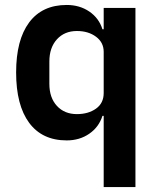

<svg xmlns="http://www.w3.org/2000/svg" viewBox="-20 -554 640 774"><path d="M398 -87H393Q379 -42 340 -15Q301 12 249 12Q150 12 97.5 -59Q45 -130 45 -262Q45 -393 97.5 -463.5Q150 -534 249 -534Q301 -534 340 -507.5Q379 -481 393 -436H398V-522H526V200H398ZM290 -94Q336 -94 367 -116Q398 -138 398 -179V-345Q398 -383 367 -406Q336 -429 290 -429Q240 -429 209.5 -395.5Q179 -362 179 -306V-216Q179 -160 209.5 -127Q240 -94 290 -94Z"/></svg>

Font: IBMPlexSans-SemiBold
Style: Regular
Weight: 600
Designer: Mike Abbink, Paul van der Laan, Pieter van Rosmalen
Foundry: Bold Monday
Version: Version 3.1